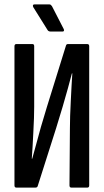

<svg xmlns="http://www.w3.org/2000/svg" viewBox="-20 -856 473 876"><path d="M55 0Q46 0 46 -10V-645Q46 -655 55 -655H128Q136 -655 136 -645V-368Q136 -348 135 -316.5Q134 -285 132 -250.5Q130 -216 128.5 -184.5Q127 -153 125 -132H127Q135 -159 144.5 -195.5Q154 -232 166.5 -276Q179 -320 194 -368L281 -648Q283 -655 290 -655H378Q387 -655 387 -645V-10Q387 0 378 0H306Q297 0 297 -10L299 -271Q299 -295 300 -327.5Q301 -360 303 -396Q305 -432 306.5 -464.5Q308 -497 310 -521H308Q300 -491 289.5 -452Q279 -413 265.5 -368Q252 -323 236 -271L152 -7Q150 0 141 0ZM212 -712Q201 -712 197 -719L132 -823Q129 -829 130.5 -832.5Q132 -836 137 -836H204Q209 -836 211.5 -834Q214 -832 217 -828L271 -723Q273 -718 271.5 -715Q270 -712 265 -712Z"/></svg>

Font: Sofia Sans Extra Condensed SemiBold
Style: Regular
Weight: 600
Designer: Botio Nikoltchev, Ani Petrova
Foundry: lettersoup
Version: Version 4.101